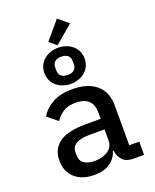

<svg xmlns="http://www.w3.org/2000/svg" viewBox="-175 -1065 950 1175"><g transform="rotate(-20 300.0 -477.0)"><path d="M492 0Q445 0 421.5 -24Q398 -48 393 -87H388Q373 -40 333.5 -14Q294 12 233 12Q154 12 107 -29.5Q60 -71 60 -144Q60 -219 115.5 -258.5Q171 -298 286 -298H385V-338Q385 -443 274 -443Q224 -443 193 -423.5Q162 -404 141 -372L76 -425Q98 -467 150 -497.5Q202 -528 284 -528Q382 -528 438 -481Q494 -434 494 -345V-86H559V0ZM264 -68Q317 -68 351 -92Q385 -116 385 -154V-229H288Q170 -229 170 -158V-138Q170 -103 195 -85.5Q220 -68 264 -68ZM291 -811 245 -850 343 -966 409 -911ZM288 -561Q261 -561 237 -569.5Q213 -578 195 -593.5Q177 -609 167 -630.5Q157 -652 157 -678Q157 -705 167 -726.5Q177 -748 195 -763.5Q213 -779 237 -787.5Q261 -796 288 -796Q315 -796 339 -787.5Q363 -779 381 -763.5Q399 -748 409 -726.5Q419 -705 419 -678Q419 -652 409 -630.5Q399 -609 381 -593.5Q363 -578 339 -569.5Q315 -561 288 -561ZM288 -619Q315 -619 330 -631.5Q345 -644 345 -670V-687Q345 -713 330 -725.5Q315 -738 288 -738Q261 -738 246 -725.5Q231 -713 231 -687V-670Q231 -644 246 -631.5Q261 -619 288 -619Z"/></g></svg>

Font: IBM Plex Mono Medium
Style: Regular
Weight: 500
Monospace: yes
Designer: Mike Abbink, Paul van der Laan, Pieter van Rosmalen
Foundry: Bold Monday
Version: Version 2.3